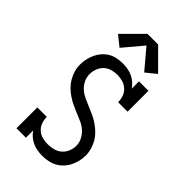

<svg xmlns="http://www.w3.org/2000/svg" viewBox="-289 -1074 1178 1178"><g transform="rotate(45 300.0 -485.0)"><path d="M326 8Q305 8 283.5 4.5Q262 1 242 -8Q222 -17 205.5 -31Q189 -45 177 -63V0H95V-181H177Q177 -157 185 -134Q193 -111 211 -94.5Q229 -78 252.5 -72Q276 -66 300 -66Q325 -66 349.5 -72.5Q374 -79 392.5 -95Q411 -111 421 -135Q431 -159 431 -183Q431 -210 418.5 -234.5Q406 -259 386 -277Q366 -295 341.5 -306Q317 -317 292 -327Q267 -337 243 -348.5Q219 -360 196.5 -375Q174 -390 155 -409Q136 -428 122.5 -451Q109 -474 101.5 -500Q94 -526 94 -553Q94 -578 99.5 -602Q105 -626 115.5 -648.5Q126 -671 142.5 -689.5Q159 -708 180 -720.5Q201 -733 225.5 -738Q250 -743 275 -743Q296 -743 317.5 -739.5Q339 -736 358.5 -727Q378 -718 394.5 -704Q411 -690 423 -672V-735H505V-554H423Q423 -578 415 -601Q407 -624 389.5 -640Q372 -656 348.5 -663Q325 -670 301 -670Q277 -670 253 -663Q229 -656 211.5 -639Q194 -622 185.5 -599Q177 -576 177 -552Q177 -525 189 -500.5Q201 -476 221 -458.5Q241 -441 265.5 -429.5Q290 -418 315 -408Q340 -398 364.5 -386.5Q389 -375 411 -360Q433 -345 452.5 -326Q472 -307 485.5 -284Q499 -261 506.5 -235Q514 -209 514 -182Q514 -157 508 -132.5Q502 -108 491 -85.5Q480 -63 462.5 -44.5Q445 -26 423 -14Q401 -2 376 3Q351 8 326 8Q326 8 326 8Q326 8 326 8ZM193 -796 126 -850 254 -978H346L474 -850L407 -796L300 -923Z"/></g></svg>

Font: Iosevka Curly Slab Extended
Style: Regular
Weight: 400
Width: 7
Monospace: yes
Designer: Belleve Invis
Foundry: Belleve Invis
Version: Version 11.1.0; ttfautohint (v1.8.3)